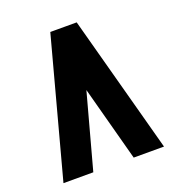

<svg xmlns="http://www.w3.org/2000/svg" viewBox="-113 -693 726 786"><g transform="rotate(-20 250.0 -300.0)"><path d="M337 0 185 -567 307 -600 469 0ZM31 0 192 -600 315 -567 161 0ZM192 -581V-600H307V-581Z"/></g></svg>

Font: Reem Kufi Fun SemiBold
Style: Regular
Weight: 600
Designer: Khaled Hosny
Version: Version 1.005